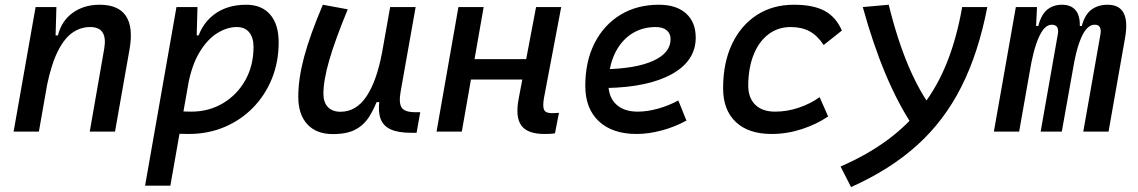

<svg xmlns="http://www.w3.org/2000/svg" viewBox="-20 -547 4728 798"><path d="M36.6 0 127.9 -517.6H214.4L210.9 -394L141.6 0ZM353 0 413.1 -344.2Q420.9 -389.2 406.5 -411.9Q392.1 -434.6 355 -434.6Q315.4 -434.6 281.7 -411.6Q248 -388.7 220.9 -335.2Q193.8 -281.7 174.8 -190.4L199.2 -399.9H220.7Q236.3 -460.9 282.7 -494.1Q329.1 -527.3 394 -527.3Q472.7 -527.3 503.7 -480.2Q534.7 -433.1 518.1 -340.3L458 0Z M688 224.6H583L713.4 -517.6H800.8L797.4 -395ZM764.2 9.8Q728.5 9.8 693.4 7.1Q658.2 4.4 622.6 -0.5L671.4 -95.2Q703.1 -83 774.9 -83Q848.6 -83 907.2 -118.2Q965.8 -153.3 999.8 -214.1Q1033.7 -274.9 1033.7 -351.6Q1033.7 -391.1 1015.6 -412.8Q997.6 -434.6 964.4 -434.6Q923.8 -434.6 882.8 -409.2Q841.8 -383.8 809.1 -329.6Q776.4 -275.4 760.7 -189.5L779.8 -399.9H822.3L794.4 -362.8Q812 -441.4 866.7 -484.4Q921.4 -527.3 1003.4 -527.3Q1067.4 -527.3 1102.8 -486.6Q1138.2 -445.8 1138.2 -371.1Q1138.2 -289.6 1110.1 -220.2Q1082 -150.9 1031.2 -99.1Q980.5 -47.4 912.4 -18.8Q844.2 9.8 764.2 9.8Z M1363.3 10.3Q1294.9 10.3 1257.3 -30.5Q1219.7 -71.3 1219.7 -145Q1219.7 -219.7 1243.9 -310.3Q1268.1 -400.9 1321.8 -527.3L1425.3 -508.3Q1372.1 -378.9 1348.1 -295.7Q1324.2 -212.4 1324.2 -157.2Q1324.2 -121.6 1342.8 -102.1Q1361.3 -82.5 1395 -82.5Q1460 -82.5 1502.4 -145.3Q1544.9 -208 1567.4 -325.7L1558.6 -122.6H1526.4L1554.2 -146Q1537.1 -98.1 1515.1 -63Q1493.2 -27.8 1457.8 -8.8Q1422.4 10.3 1363.3 10.3ZM1688.5 4.9Q1635.7 4.9 1604.5 -9Q1573.2 -22.9 1562 -52.7Q1550.8 -82.5 1557.1 -129.9L1551.3 -234.9L1601.6 -517.6H1707.5L1645 -165.5Q1636.7 -118.7 1649.7 -99.6Q1662.6 -80.6 1705.6 -80.6H1726.6L1711.4 4.9Z M1794.4 0 1885.3 -517.6H1990.2L1899.4 0ZM1862.8 -216.3 1877.4 -301.3H2253.9L2239.3 -216.3ZM2242.2 9.8Q2172.9 9.8 2147 -25.1Q2121.1 -60.1 2135.7 -136.7L2208 -517.6H2312.5L2241.2 -141.6Q2234.9 -106 2241 -91.3Q2247.1 -76.7 2272.9 -76.7Q2286.6 -76.7 2303.2 -78.1L2286.6 7.3Q2277.3 8.8 2266.4 9.3Q2255.4 9.8 2242.2 9.8Z M2630.4 -83Q2669.4 -83 2713.9 -95.2Q2758.3 -107.4 2799.3 -129.4L2833 -45.9Q2785.2 -19.5 2730.5 -4.9Q2675.8 9.8 2626 9.8Q2525.4 9.8 2469 -43Q2412.6 -95.7 2412.6 -189.9Q2412.6 -291.5 2450.9 -367.2Q2489.3 -442.9 2558.1 -485.1Q2627 -527.3 2718.8 -527.3Q2791 -527.3 2831.3 -491.2Q2871.6 -455.1 2871.6 -390.6Q2871.6 -294.9 2773.7 -239.7Q2675.8 -184.6 2500.5 -181.2L2490.2 -259.3Q2621.1 -261.2 2694.1 -293.9Q2767.1 -326.7 2767.1 -384.3Q2767.1 -407.7 2751 -421.1Q2734.9 -434.6 2705.1 -434.6Q2647 -434.6 2602.8 -404.8Q2558.6 -375 2533.9 -321.3Q2509.3 -267.6 2508.8 -195.8Q2509.3 -142.6 2541.5 -112.8Q2573.7 -83 2630.4 -83Z M3201.2 -83Q3252 -83 3300.5 -99.6Q3349.1 -116.2 3386.7 -143.1L3421.9 -63Q3374 -30.3 3312.5 -10.3Q3251 9.8 3187 9.8Q3090.8 9.8 3038.1 -40Q2985.4 -89.8 2985.4 -180.2Q2985.4 -285.2 3022 -363Q3058.6 -440.9 3124.8 -484.1Q3190.9 -527.3 3279.8 -527.3Q3359.9 -527.3 3407.2 -502Q3454.6 -476.6 3479 -419.9L3403.3 -359.9Q3377.9 -398.9 3345.2 -416.7Q3312.5 -434.6 3266.1 -434.6Q3213.4 -434.6 3173.6 -404.3Q3133.8 -374 3112.1 -319.3Q3090.3 -264.6 3089.8 -190.9Q3090.3 -139.6 3119.4 -111.3Q3148.4 -83 3201.2 -83Z M3517.1 230.5 3473.6 145Q3585 96.7 3669.7 33.9Q3754.4 -28.8 3815.7 -108.9Q3877 -189 3917 -290.3Q3957 -391.6 3979 -517.6H4083.5Q4046.9 -327.6 3975.6 -186.3Q3904.3 -44.9 3791.7 56.6Q3679.2 158.2 3517.1 230.5ZM3673.8 -527.3Q3745.6 -234.4 3863.3 -83.5L3772.9 -24.9Q3711.9 -117.2 3660.4 -239.7Q3608.9 -362.3 3565.9 -517.6Z M4290 -517.6 4283.7 -384.3 4215.8 0H4110.8L4202.1 -517.6ZM4305.2 0 4376.5 -404.3Q4383.8 -444.3 4351.1 -444.3Q4320.8 -444.3 4297.4 -391.6Q4273.9 -338.9 4258.8 -242.7L4270.5 -439H4295.4Q4307.6 -486.8 4332.8 -507.1Q4357.9 -527.3 4393.6 -527.3Q4439 -527.3 4457.3 -494.6Q4475.6 -461.9 4462.9 -390.6L4393.1 0ZM4656.2 -390.6 4587.4 0H4482.4L4553.7 -404.3Q4557.1 -423.3 4551.3 -433.8Q4545.4 -444.3 4529.8 -444.3Q4497.6 -444.3 4474.4 -391.6Q4451.2 -338.9 4436.5 -242.7L4443.4 -439H4476.1Q4489.3 -487.3 4516.8 -507.3Q4544.4 -527.3 4583.5 -527.3Q4680.2 -527.3 4656.2 -390.6Z"/></svg>

Font: Cascadia Code PL
Style: Italic
Weight: 400
Italic angle: -10°
Monospace: yes
Designer: Aaron Bell
Foundry: Saja Typeworks
Version: Version 2404.023